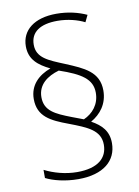

<svg xmlns="http://www.w3.org/2000/svg" viewBox="-84 -910 620 858"><g transform="rotate(-10 225.5 -480.5)"><path d="M67 -495C67 -415 124 -388 202 -359C283 -328 340 -306 340 -240C340 -181 298 -140 202 -140C149 -140 96 -155 55 -176V-139C88 -122 142 -108 202 -108C316 -108 377 -161 377 -241C377 -296 347 -326 302 -351C346 -376 380 -418 380 -479C380 -564 314 -591 233 -625C160 -655 109 -674 109 -734C109 -792 154 -821 231 -821C278 -821 323 -809 354 -793L369 -824C332 -841 286 -853 232 -853C132 -853 73 -806 73 -733C73 -673 111 -643 164 -617C109 -597 67 -558 67 -495ZM102 -497C102 -555 147 -586 199 -601C298 -567 345 -537 345 -475C345 -422 313 -385 272 -367L219 -387C149 -414 102 -435 102 -497Z"/></g></svg>

Font: Noto Sans Kannada UI SemiCondensed ExtraLight
Style: Regular
Weight: 200
Width: 4
Designer: Jelle Bosma - Monotype Design Team
Foundry: Monotype Imaging Inc.
Version: Version 2.005